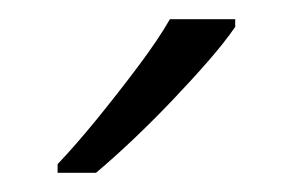

<svg xmlns="http://www.w3.org/2000/svg" viewBox="-20 -786 305 200"><path d="M225 -758Q214 -742 197 -722.5Q180 -703 160 -682Q140 -661 119.5 -641.5Q99 -622 80 -606H40V-615Q59 -635 81 -662Q103 -689 124 -717Q145 -745 157 -766H225Z"/></svg>

Font: Noto Sans Georgian Light
Style: Regular
Weight: 300
Version: Version 2.002